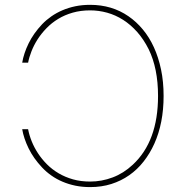

<svg xmlns="http://www.w3.org/2000/svg" viewBox="-20 -757 763 787"><path d="M152.7 -70.3Q117.2 -108 97.3 -148.8Q77.4 -189.6 71 -227.3H95.2Q99.8 -203.1 109.9 -177.9Q120 -152.7 135.7 -128.7Q151.3 -104.8 172.4 -83.6Q193.5 -62.5 220.3 -46.7Q247.2 -30.9 279.3 -21.8Q311.4 -12.8 349.4 -12.8Q396.7 -12.8 441.6 -29.7Q486.5 -46.5 524.1 -81.7Q627.8 -177.6 627.8 -363.6Q627.8 -476.6 589.5 -555Q568.9 -595.9 542.3 -625.9Q515.6 -655.9 484.7 -675.6Q453.8 -695.3 419.4 -704.9Q384.9 -714.5 349.4 -714.5Q310.7 -714.5 277.9 -705.1Q245 -695.7 218.2 -679.3Q191.4 -663 170.5 -641.3Q149.5 -619.7 134.2 -595.9Q119 -572.1 109.2 -547.2Q99.4 -522.4 95.2 -500H71Q77.4 -538.4 97.3 -579.2Q117.2 -620 152.7 -657.7Q169.7 -675.4 190.7 -690Q211.6 -704.5 236.2 -715Q260.7 -725.5 289.1 -731.4Q317.5 -737.2 349.4 -737.2Q438.9 -737.2 506.7 -690.3Q539.1 -668 565.5 -636.2Q592 -604.4 610.8 -563.2Q629.6 -522 640.1 -472.1Q650.6 -422.2 650.6 -363.6Q650.6 -252.5 612.6 -168Q594.5 -127.8 568.7 -95Q543 -62.1 509.8 -38.9Q476.6 -15.6 436.4 -2.8Q396.3 9.9 349.4 9.9Q317.5 9.9 289.1 4.1Q260.7 -1.8 236.2 -12.3Q211.6 -22.7 190.7 -37.5Q169.7 -52.2 152.7 -70.3Z"/></svg>

Font: Linik Sans Thin
Style: Regular
Weight: 100
Designer: Fonts by Rasmus Andersson / Changes by Cristiano Sobral with parts from Marc Monis
Foundry: rsms
Version: Version 3.020; ttfautohint (v1.6)